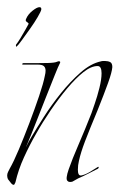

<svg xmlns="http://www.w3.org/2000/svg" viewBox="-23 -501 333 535"><path d="M23 -371Q22 -370 21.5 -373Q21 -376 22 -377Q27 -383 34.5 -395.5Q42 -408 48.5 -419.5Q55 -431 57 -435Q55 -438 51 -440.5Q47 -443 50 -449Q55 -461 67.5 -471Q80 -481 87 -481Q93 -481 92 -474Q91 -469 82 -453.5Q73 -438 60.5 -420.5Q48 -403 37.5 -388.5Q27 -374 23 -371ZM15 14Q11 14 6 7Q1 0 -1 -2Q-2 -4 -2.5 -7Q-3 -10 -3 -12Q-3 -17 -0.5 -22Q2 -27 4 -31Q15 -50 29.5 -84.5Q44 -119 59 -158.5Q74 -198 86 -233.5Q98 -269 102 -290Q103 -294 103.5 -297.5Q104 -301 104 -304Q104 -312 99.5 -316.5Q95 -321 82 -321H41Q38 -321 39 -323Q40 -325 42 -325H73Q91 -325 110.5 -325.5Q130 -326 136 -329Q140 -331 143 -330Q146 -329 144 -325Q140 -318 129.5 -291.5Q119 -265 105 -230Q91 -195 77 -159Q63 -123 51 -95Q50 -94 50 -92Q57 -107 65 -120Q78 -142 99 -175Q120 -208 146.5 -241Q173 -274 201.5 -299Q230 -324 258 -330Q261 -331 264 -331Q267 -331 270 -331Q278 -331 284 -328Q290 -325 290 -314Q289 -300 278 -269.5Q267 -239 249 -194Q226 -139 214 -107.5Q202 -76 197 -53Q194 -41 194 -28Q194 -11 203 -12Q214 -14 227.5 -22Q241 -30 250 -36H251Q251 -36 251.5 -36Q252 -36 252 -35Q252 -31 246 -29Q242 -27 224.5 -18Q207 -9 195 -4L179 5Q176 6 173 6Q169 6 167.5 5Q166 4 165 3Q159 -2 168.5 -29.5Q178 -57 196 -98.5Q214 -140 232 -186Q234 -192 241 -212Q248 -232 254 -256Q260 -280 260 -297Q260 -317 249 -317Q231 -317 209.5 -300Q188 -283 164.5 -255Q141 -227 118.5 -194Q96 -161 78 -129Q60 -98 44 -63Q28 -28 20 7L17 13Q16 14 15 14Z"/></svg>

Font: Explora
Style: Regular
Weight: 400
Designer: Robert E. Leuschke
Foundry: Robert E. Leuschke
Version: Version 1.010